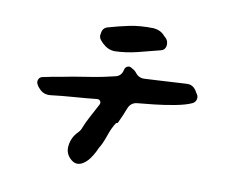

<svg xmlns="http://www.w3.org/2000/svg" viewBox="-62 -579 807 666"><g transform="rotate(10 341.5 -245.5)"><path d="M483 -447Q480 -432 466 -429Q428 -419 388 -409Q348 -399 309 -398Q291 -398 275 -409Q264 -417 255.5 -427.5Q247 -438 251 -451Q253 -470 270 -475Q308 -486 344 -493.5Q380 -501 428 -500Q451 -498 465 -484Q467 -481 470 -478.5Q473 -476 476 -473Q485 -463 483 -447ZM616 -300Q621 -292 618.5 -282.5Q616 -273 607 -268Q586 -258 549.5 -251Q513 -244 476.5 -240Q440 -236 417 -234Q396 -232 387 -212Q382 -199 375.5 -183.5Q369 -168 363 -156Q362 -154 359.5 -154Q357 -154 356 -152Q344 -134 334 -104.5Q324 -75 313 -58Q312 -55 306 -43Q300 -31 290.5 -18Q281 -5 268 3Q246 16 227 0Q204 -19 208 -48.5Q212 -78 232 -98Q242 -108 245 -119Q251 -135 265 -161Q279 -187 289 -206Q293 -213 289 -219Q285 -225 277 -224Q240 -220 198 -217Q156 -214 115 -209Q91 -207 76 -224Q70 -229 65 -239Q61 -247 64.5 -255.5Q68 -264 77 -266Q94 -270 111 -273Q128 -276 145 -279Q185 -287 215.5 -291.5Q246 -296 283 -303Q306 -308 327 -313Q348 -318 352 -341Q354 -349 361 -352.5Q368 -356 375 -352Q380 -349 385 -346Q390 -343 394 -338Q407 -320 429 -322Q449 -323 476 -324.5Q503 -326 529 -327.5Q555 -329 573 -330Q595 -332 608 -313Q610 -309 612 -306Q614 -303 616 -300Z"/></g></svg>

Font: Slackside One
Style: Regular
Weight: 400
Version: Version 1.000